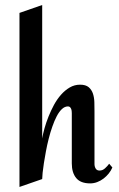

<svg xmlns="http://www.w3.org/2000/svg" viewBox="-20 -720 471 760"><path d="M424.8 -57.1Q419.4 -44.4 410.4 -33.2Q401.4 -22 389.9 -13.2Q378.4 -4.4 365 0.7Q351.6 5.9 336.9 5.9Q298.8 5.9 281.5 -15.4Q264.2 -36.6 264.2 -73.2V-272Q264.2 -275.9 263.7 -280.5Q263.2 -285.2 261.5 -289.3Q259.8 -293.5 256.8 -296.1Q253.9 -298.8 249 -298.8Q236.3 -298.8 225.1 -288.3Q213.9 -277.8 204.6 -260Q195.3 -242.2 187.3 -219.2Q179.2 -196.3 172.9 -171.4Q166.5 -146.5 161.9 -121.6Q157.2 -96.7 153.8 -74.7Q150.4 -52.7 148.7 -36.1Q147 -19.5 147 -11.2L57.1 20V-668.9L147 -700.2V-171.9Q149.9 -189.5 156.2 -212.2Q162.6 -234.9 171.9 -258.3Q181.2 -281.7 193.6 -304.7Q206.1 -327.6 221.7 -345.2Q237.3 -362.8 256.1 -373.8Q274.9 -384.8 296.9 -384.8Q319.3 -384.8 331.1 -374.8Q342.8 -364.7 347.9 -349.4Q353 -334 353.5 -315.4Q354 -296.9 354 -279.8V-70.8Q354 -61 358.6 -53Q363.3 -44.9 374 -44.9Q386.2 -44.9 396 -54Q405.8 -63 412.1 -71.8Z"/></svg>

Font: Redressed
Style: Regular
Weight: 400
Designer: Astigmatic (AOETI)
Foundry: Astigmatic (AOETI)
Version: Version 1.000